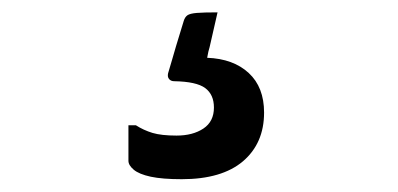

<svg xmlns="http://www.w3.org/2000/svg" viewBox="-20 -56 640 309"><path d="M330.1 -36.1Q328.3 -28.4 326.4 -19.8Q324.5 -11.1 322.6 -3.2Q320.7 4.8 319 12.6Q317.4 20.4 315.4 26.9L313.4 37Q355.6 38.6 380.3 61.5Q405 84.3 405 125.2Q405 174.5 371.1 203.5Q337.1 232.4 272.4 232.4Q241.5 232.4 222.6 228.4Q203.7 224.3 195.2 217.1Q186.7 209.9 186.7 202.8Q186.7 191.1 186.7 181.2Q186.7 171.3 186.7 162.4Q186.7 153.5 186.7 145.6H198.7Q211 153.5 225.4 157.9Q239.8 162.2 264.1 162.2Q290.3 162.2 307.3 150.9Q324.3 139.6 324.3 117.1Q324.3 96.2 310.2 85.7Q296.1 75.3 260.2 74.7Q255.2 74.7 252.2 71.3Q249.2 67.9 250.5 62Q254.1 50.4 257.1 39.6Q260 28.9 263.3 18.3Q266.5 7.8 269.5 -2Q272.4 -11.9 275.7 -22.3Q277.5 -28.4 281.6 -31.4Q285.8 -34.3 296.7 -35.2Q307.7 -36.1 330.1 -36.1Z"/></svg>

Font: Recursive Sans Linear Light
Style: Regular
Weight: 300
Version: Version 1.085